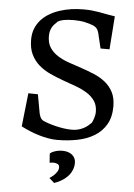

<svg xmlns="http://www.w3.org/2000/svg" viewBox="-65 -805 781 1115"><g transform="rotate(5 325.5 -247.5)"><path d="M99.1 -243.7 154.8 -242.7 175.3 -130.4Q178.2 -119.6 181.2 -113Q184.1 -106.4 187.3 -102.5Q190.4 -98.6 193.4 -96.4Q196.3 -94.2 198.7 -92.8Q209.5 -87.4 228.5 -80.8Q247.6 -74.2 271 -68.4Q294.4 -62.5 319.8 -58.6Q345.2 -54.7 369.6 -54.7Q390.6 -54.7 407.7 -59.6Q424.8 -64.5 438.5 -71.8Q452.1 -79.1 462.6 -88.1Q473.1 -97.2 481.4 -105.5Q483.9 -109.9 486.8 -116.9Q489.7 -124 492.4 -132.6Q495.1 -141.1 497.1 -150.9Q499 -160.6 499 -169.9Q499 -208 481.4 -233.6Q463.9 -259.3 434.8 -277.3Q405.8 -295.4 368.9 -308.8Q332 -322.3 293.5 -335.9Q254.9 -349.6 218 -366.5Q181.2 -383.3 152.1 -408.2Q123 -433.1 105.5 -468.5Q87.9 -503.9 87.9 -555.7Q87.9 -591.8 99.6 -620.6Q111.3 -649.4 131.8 -671.9Q152.3 -694.3 179.9 -710.4Q207.5 -726.6 239.5 -736.8Q271.5 -747.1 306.2 -752Q340.8 -756.8 375.5 -756.8Q403.8 -756.8 425.8 -754.6Q447.8 -752.4 468.3 -748.8Q488.8 -745.1 510.7 -740.7Q532.7 -736.3 560.5 -732.4L546.4 -539.1H494.1L474.6 -620.6Q472.2 -631.8 469 -639.4Q465.8 -647 461.4 -652.6Q457 -658.2 451.7 -661.9Q446.3 -665.5 439.5 -668.9Q418.9 -677.2 390.4 -683.6Q361.8 -689.9 326.7 -689.9Q297.4 -689.9 273.2 -686.3Q249 -682.6 231.9 -672.9Q226.6 -666 219 -659.2Q211.4 -652.3 204.8 -642.6Q198.2 -632.8 193.6 -618.9Q189 -605 189 -584.5Q189 -544.4 206.5 -517.8Q224.1 -491.2 252.9 -472.9Q281.7 -454.6 318.4 -441.9Q355 -429.2 393.3 -416.5Q431.6 -403.8 468.3 -388.4Q504.9 -373 533.7 -350.1Q562.5 -327.1 580.1 -293.5Q597.7 -259.8 597.7 -210.4Q597.7 -147.9 572.8 -105.2Q547.9 -62.5 505.4 -36.6Q462.9 -10.7 407 0.5Q351.1 11.7 289.1 11.7Q264.2 11.7 236.6 6.8Q209 2 181.4 -6.3Q153.8 -14.6 127.4 -25.6Q101.1 -36.6 77.6 -48.8ZM325.7 71.8Q361.3 71.8 382.6 89.4Q403.8 106.9 403.8 136.2Q403.8 153.8 398.9 168.5Q394 183.1 386.5 195.3Q378.9 207.5 368.9 217.3Q358.9 227.1 348.6 234.4Q324.2 252 293.5 262.2L263.7 235.8Q277.8 227.1 289.1 216.3Q298.8 207.5 306.6 195.6Q314.5 183.6 314.5 169.9Q314.5 156.7 305.4 151.6Q296.4 146.5 285.6 145.5Q272.9 144.5 257.3 147.5L255.4 121.1Q254.4 111.3 253.9 102.8Q253.4 94.2 253.9 93.8Q254.4 93.3 258.8 89.8Q263.2 86.4 272.2 82.5Q281.2 78.6 294.4 75.2Q307.6 71.8 325.7 71.8Z"/></g></svg>

Font: Donegal One
Style: Regular
Weight: 400
Designer: Gary Lonergan
Foundry: Sorkin Type Co.
Version: Version 1.004